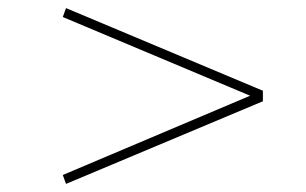

<svg xmlns="http://www.w3.org/2000/svg" viewBox="-20 -490 755 474"><path d="M143 -36 135 -58 610 -259 611 -248 135 -448 143 -470 629 -266V-240Z"/></svg>

Font: Lexend Zetta Thin
Style: Regular
Weight: 250
Version: Version 1.007